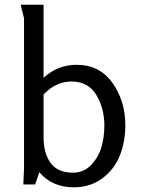

<svg xmlns="http://www.w3.org/2000/svg" viewBox="-20 -782 598 815"><path d="M129 1H79L82 -68V-704Q82 -705 78.5 -718.5Q75 -732 71.5 -746Q68 -760 68 -762H165V-452Q226 -507 305 -507Q403 -507 457.5 -430Q512 -353 512 -251Q512 -181 489 -122.5Q466 -64 415 -25.5Q364 13 293 13Q201 13 147 -51ZM165 -381V-199Q165 -131 195 -90Q225 -49 290 -49Q337 -49 368.5 -83.5Q400 -118 411.5 -160.5Q423 -203 423 -248Q423 -323 388.5 -379.5Q354 -436 284 -436Q217 -436 165 -381Z"/></svg>

Font: Rosario
Style: Regular
Weight: 400
Designer: Hector Gatti
Foundry: Omnibus-Type
Version: Version 1.004